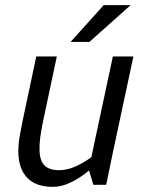

<svg xmlns="http://www.w3.org/2000/svg" viewBox="-20 -720 550 748"><path d="M68.3 -250H148.3Q132.5 -177 133.9 -134.6Q135.3 -92.2 154.3 -74.6Q173.3 -57 210 -57L186 8Q104.5 8 71.9 -45.5Q39.3 -99 58.3 -198ZM422.7 -140 325.7 -60 419.7 -500H499.7ZM148.3 -250H68.3L121.3 -500H201.3ZM325.7 -60 422.7 -140 393.7 0H343.7ZM387.3 -150 411.5 -141.7Q411.5 -141.7 398.9 -126.5Q386.3 -111.3 364 -89.1Q341.7 -66.8 312.8 -44.6Q284 -22.3 251 -7.2Q218 8 185 8L209 -57Q241.5 -57 272.9 -71Q304.3 -85 330.2 -103.5Q356 -122 371.7 -136Q387.3 -150 387.3 -150ZM489 -700 328.3 -556.7H255L384 -700Z"/></svg>

Font: Epunda Sans Light
Style: Italic
Weight: 300
Italic angle: -12.0243°
Designer: Simon Atzbach
Foundry: typofactur
Version: Version 2.204